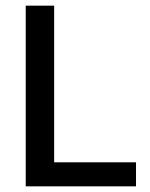

<svg xmlns="http://www.w3.org/2000/svg" viewBox="-20 -659 530 679"><path d="M171.5 0H71V-639H171.5ZM126 -85H461V0H126Z"/></svg>

Font: Anek Odia Medium Medium
Style: Regular
Weight: 500
Version: Version 1.003